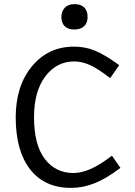

<svg xmlns="http://www.w3.org/2000/svg" viewBox="-20 -896 654 931"><path d="M339.8 -752.9Q310.1 -752.9 293.9 -768.6Q277.8 -784.2 277.8 -814Q277.8 -841.8 294.7 -858.9Q311.5 -876 340.8 -876Q372.1 -876 388.4 -859.9Q404.8 -843.8 404.8 -814Q404.8 -784.2 387.5 -768.6Q370.1 -752.9 339.8 -752.9ZM324.2 15.1Q196.3 15.1 126.2 -74.7Q56.2 -164.6 56.2 -326.2Q56.2 -480 135.3 -575Q214.4 -669.9 338.9 -669.9Q393.1 -669.9 440.4 -650.6Q487.8 -631.3 558.1 -580.1L514.2 -517.1Q454.1 -564 415 -581.1Q376 -598.1 339.8 -598.1Q254.9 -598.1 200 -525.9Q145 -453.6 145 -328.1Q145 -193.4 197.3 -125.2Q249.5 -57.1 335.9 -57.1Q374 -57.1 418.5 -76.2Q462.9 -95.2 522.9 -141.1L564 -82Q495.1 -29.8 438.5 -7.3Q381.8 15.1 324.2 15.1Z"/></svg>

Font: IntelOne Mono
Style: Regular
Weight: 400
Designer: Fred Shallcrass
Foundry: Frere-Jones Type LLC
Version: Version 1.200;hotconv 1.1.0;makeotfexe 2.6.0;FJTRelease1.2